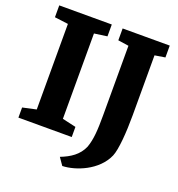

<svg xmlns="http://www.w3.org/2000/svg" viewBox="-164 -891 1127 1219"><g transform="rotate(20 399.0 -282.0)"><path d="M359.4 144 393.6 193.4C481.4 190.9 623.5 136.7 674.3 20C694.3 -26.4 703.6 -145 703.6 -260.7V-667L773.4 -678.2V-758.3H455.1V-678.2L527.3 -667.5V-198.2C527.3 -98.6 523.4 -34.2 502.9 22.9C476.1 85.4 423.3 119.1 359.4 144ZM26.9 0H387.2V-68.4L294.9 -89.4V-666L381.8 -678.2V-758.3H26.9V-678.2L118.7 -666.5V-88.4L26.9 -68.4Z"/></g></svg>

Font: Merriweather
Style: Heavy
Weight: 900
Designer: Eben Sorkin ( eben@eyebytes.com )
Foundry: Sorkin Type Co.
Version: Version 1.003